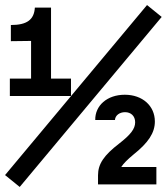

<svg xmlns="http://www.w3.org/2000/svg" viewBox="-40 -730 660 760"><path d="M-20 -37 38 10 600 -663 542 -710ZM348 0H579V-69H440C449 -83 464 -98 488 -118C547 -165 573 -204 573 -249C573 -311 524 -355 454 -355C384 -355 336 -312 337 -255H415C416 -273 433 -286 455 -286C478 -286 495 -271 495 -246C495 -220 477 -197 432 -162C371 -115 348 -81 348 -36ZM-1 -350H241V-419H162V-700H98C95 -652 67 -631 3 -631V-567L83 -568V-419H-1Z"/></svg>

Font: CommitMono-dimboump
Style: Bold
Weight: 700
Monospace: yes
Designer: Eigil Nikolajsen
Foundry: Eigil Nikolajsen
Version: Version 1.143